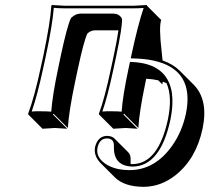

<svg xmlns="http://www.w3.org/2000/svg" viewBox="-20 -452 883 763"><path d="M450.7 -331.5H356Q339.4 -330.6 327.1 -318.4Q313.5 -291 288.1 -172.4L277.8 -123.5Q253.9 -10.3 249.5 56.6L192.9 0L190.4 2.9L247.1 59.6Q245.1 59.6 198.7 56.6Q198.7 56.6 148.9 59.6L92.3 2.9L91.8 0Q117.7 -69.8 141.1 -180.2L151.9 -229Q179.7 -361.8 184.1 -429.2L186 -432.1Q188 -432.1 237.3 -429.2H511.2Q511.2 -429.2 564 -432.1V-429.2L620.6 -372.6Q610.8 -345.2 622.6 -245.1Q625 -223.6 626 -211.9Q668 -196.8 693.8 -171.4L750.5 -114.7Q808.6 -54.7 785.2 58.6Q759.8 178.7 677.7 244.1Q619.6 290 550.8 290.5Q474.1 290 436.5 252.9L379.9 196.3Q351.1 166.5 357.9 131.8Q368.7 88.9 405.3 87.9Q424.3 88.4 434.1 97.7L490.7 154.3Q499.5 164.6 499 180.7Q498.5 193.4 499 199.7Q503.4 199.7 507.3 200.2Q608.9 198.2 647 23.9Q666 -67.9 641.6 -121.6Q633.8 -125 627 -127.4Q626 -121.1 625 -116.7L608.9 -132.8Q586.9 -137.7 561 -139.2L557.6 -122.6Q533.2 -6.3 529.8 56.6L473.1 0L470.2 2.9L526.9 59.6Q524.9 59.6 479.5 56.6L430.2 59.6L373.5 2.9L373 0Q396 -61 420.9 -179.2L431.6 -229Q443.8 -285.2 450.7 -331.5ZM511.7 -219.7 499.5 -220.2 502 -231.9Q528.3 -354.5 550.8 -420.4Q531.7 -418.9 511.2 -418.9H237.3Q212.9 -418.9 193.8 -420.9Q188.5 -353 161.6 -227.1L150.9 -177.7Q128.4 -73.2 106 -8.8Q122.1 -10.3 142.1 -9.8Q166.5 -9.8 183.6 -8.3Q188.5 -73.7 211.4 -182.1L221.7 -231Q247.1 -349.6 261.7 -379.4L262.7 -380.9L263.7 -381.8Q280.3 -397.5 299.3 -397.9H431.6Q453.6 -397 463.4 -379.9L464.4 -377.9L464.8 -376Q466.8 -347.2 441.4 -227.1L430.7 -176.8Q406.7 -64.5 386.7 -8.8Q404.3 -10.3 422.9 -9.8Q446.8 -9.8 463.4 -8.3Q467.3 -69.8 491.2 -181.2L496.6 -206.1L504.9 -205.6Q645 -199.7 663.1 -83Q666 -61 665 -37.1Q663.6 -7.3 656.7 25.9Q616.7 208.5 507.3 210Q432.6 208.5 432.6 134.8Q432.6 131.3 432.6 124Q431.6 98.6 405.3 98.1Q376.5 98.1 368.2 132.3Q367.7 133.8 367.7 134.3Q359.9 170.4 396.5 197.3Q418.5 212.9 449.2 219.7Q470.7 224.1 494.1 224.1Q595.7 224.1 664.6 126.5Q703.6 70.8 718.8 0Q754.9 -175.8 589.4 -211.4Q554.2 -218.8 511.7 -219.7Z"/></svg>

Font: Linux Biolinum Shadow O
Style: Italic
Weight: 400
Italic angle: -12°
Designer: Philipp H. Poll
Foundry: Philipp H. Poll
Version: Version 0.6.2